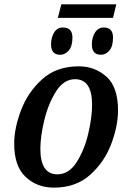

<svg xmlns="http://www.w3.org/2000/svg" viewBox="-20 -850 588 880"><path d="M227 10Q328 10 393.5 -49Q459 -108 490 -190.5Q521 -273 521 -344Q521 -451 468 -498.5Q415 -546 341 -546Q239 -546 173.5 -487Q108 -428 76.5 -345Q45 -262 45 -192Q45 -88 97.5 -39Q150 10 227 10ZM243 -51Q165 -51 165 -168Q165 -224 183 -299Q201 -374 236.5 -430.5Q272 -487 324 -487Q402 -487 402 -370Q402 -312 384.5 -237.5Q367 -163 331.5 -107Q296 -51 243 -51ZM245 -768H498L513 -830H261ZM256 -599Q278 -599 295 -618.5Q312 -638 312 -678Q312 -724 268 -724Q242 -724 228 -701Q214 -678 214 -646Q214 -599 256 -599ZM443 -599Q465 -599 481.5 -618.5Q498 -638 498 -678Q498 -724 456 -724Q430 -724 415.5 -701Q401 -678 401 -646Q401 -599 443 -599Z"/></svg>

Font: Noto Serif SemiCondensed Semi
Style: Italic
Weight: 600
Width: 4
Italic angle: -12°
Designer: Monotype Design Team
Foundry: Monotype Imaging Inc.
Version: Version 1.901